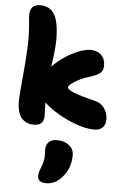

<svg xmlns="http://www.w3.org/2000/svg" viewBox="-70 -773 818 1236"><g transform="rotate(5 339.0 -155.0)"><path d="M164.1 45.9Q142.1 45.9 124 39.3Q106 32.7 89.6 17.1Q73.2 1.5 64.2 -28.6Q55.2 -58.6 55.2 -101.1Q55.2 -128.4 68.6 -270.5Q82 -412.6 82 -507.8Q82 -553.2 77.6 -597.7Q73.2 -642.1 73.2 -654.8Q73.2 -724.1 139.2 -724.1Q202.1 -724.1 231.7 -674.3Q261.2 -624.5 261.2 -509.8Q261.2 -449.2 243.2 -335.9Q295.4 -391.1 366.9 -428.5Q438.5 -465.8 485.8 -465.8Q530.3 -465.8 556.2 -440.9Q582 -416 582 -371.1Q582 -342.8 564.2 -325.7Q546.4 -308.6 498 -293.9Q440.4 -276.9 401.6 -251.7Q362.8 -226.6 362.8 -212.9Q362.8 -185.1 533.2 -144Q580.6 -134.3 603.8 -101.8Q627 -69.3 627 -28.8Q627 4.9 608.4 23.9Q589.8 43 555.2 43Q481.9 43 384.5 -1.5Q287.1 -45.9 226.1 -104Q226.1 -98.6 227.5 -66.4Q229 -34.2 229 -17.1Q229 45.9 164.1 45.9ZM275.9 414.1Q221.2 414.1 221.2 372.1Q221.2 350.1 233.9 318.8Q243.2 297.4 247.6 277.3Q252 257.3 252.4 247.3Q252.9 237.3 252 220Q251 202.6 251 198.2Q251 168.9 268.8 150.4Q286.6 131.8 321.8 131.8Q370.6 131.8 400.9 156.2Q431.2 180.7 431.2 219.2Q431.2 308.1 374 368.2Q333 414.1 275.9 414.1Z"/></g></svg>

Font: Shantell Sans Irregular Bouncy
Style: Regular
Weight: 800
Designer: Stephen Nixon, Anya Danilova, Shantell Martin
Foundry: Arrow Type
Version: Version 1.006;[9816181b4]